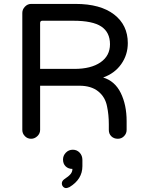

<svg xmlns="http://www.w3.org/2000/svg" viewBox="-20 -703 735 981"><path d="M627 -84V-39Q627 -21 614 -7.5Q601 6 582 6Q562 6 549 -6.5Q536 -19 536 -39V-68Q536 -117 527 -159Q518 -207 482 -236Q446 -265 386 -265H185V-39Q185 -21 171 -7.5Q157 6 139 6Q120 6 107 -7.5Q94 -21 94 -39V-637Q94 -655 107.5 -669Q121 -683 139 -683H366Q493 -683 563 -629Q633 -575 633 -483Q633 -423 599.5 -375.5Q566 -328 507 -307Q567 -289 597 -228Q627 -167 627 -84ZM360 -351Q445 -351 493.5 -384.5Q542 -418 542 -477Q542 -538 497.5 -567.5Q453 -597 355 -597H196Q185 -597 185 -585V-351ZM308 213Q331 198 340.5 186.5Q350 175 350 160Q329 160 315.5 147Q302 134 302 112Q302 92 316.5 77Q331 62 352 62Q373 62 387 77Q401 92 401 114V146Q401 213 335 253Q323 258 318 258Q309 258 302.5 251Q296 244 296 234Q296 222 308 213Z"/></svg>

Font: 寒蝉全圆体
Style: Regular
Weight: 400
Designer: Warren2060
      Designed by Motoya company      

      [Varela Round]
      Joe Prince(Latin component); Avraham Cornf
Foundry: ChillType
Version: Version 3.200